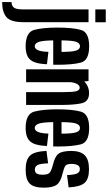

<svg xmlns="http://www.w3.org/2000/svg" viewBox="349 -1185 1032 1838"><g transform="rotate(90 865.0 -266.0)"><path d="M-34.5 229.5V139.5Q-0.5 139.5 17.8 118.2Q36 97 36 28.5V-597.5H158.5V20.5Q158.5 148 109.2 188.8Q60 229.5 -34.5 229.5ZM36 -762.5H159V-662.5H36Z M389 4.5Q253.5 4.5 231.8 -78.8Q210 -162 210 -298Q210 -444 232 -523.8Q254 -603.5 388.5 -603.5Q524.5 -603.5 545.2 -524Q566 -444.5 566 -301Q566 -278 565.5 -259.5H332.5Q334.5 -162.5 345.5 -126Q359 -82.5 389 -82.5Q412 -82.5 426 -112.5Q440 -142.5 442.5 -213.5L561 -199.5Q558 -122 540.2 -77.5Q522.5 -33 485.5 -14.2Q448.5 4.5 389 4.5ZM332.5 -339H443Q442.5 -441.5 430.5 -477.5Q418.5 -516 388.5 -516Q359 -516 345.5 -477Q334 -443.5 332.5 -339Z M610 0V-597.5H721L726.5 -556.5Q771 -602.5 837.5 -602.5Q920.5 -602.5 935.5 -527.8Q950.5 -453 950.5 -347V0H828V-345.5Q828 -447 819 -480Q810 -513 785.5 -513Q761 -513 746.5 -481.5Q736 -460 733 -430V0Z M1171.5 4.5Q1036 4.5 1014.2 -78.8Q992.5 -162 992.5 -298Q992.5 -444 1014.5 -523.8Q1036.5 -603.5 1171 -603.5Q1307 -603.5 1327.8 -524Q1348.5 -444.5 1348.5 -301Q1348.5 -278 1348 -259.5H1115Q1117 -162.5 1128 -126Q1141.5 -82.5 1171.5 -82.5Q1194.5 -82.5 1208.5 -112.5Q1222.5 -142.5 1225 -213.5L1343.5 -199.5Q1340.5 -122 1322.8 -77.5Q1305 -33 1268 -14.2Q1231 4.5 1171.5 4.5ZM1115 -339H1225.5Q1225 -441.5 1213 -477.5Q1201 -516 1171 -516Q1141.5 -516 1128 -477Q1116.5 -443.5 1115 -339Z M1569.5 4.5Q1477.5 4.5 1437 -35.8Q1396.5 -76 1390.5 -195L1509.5 -210.5Q1512.5 -131.5 1526.8 -107.5Q1541 -83.5 1568 -83.5Q1596.5 -83.5 1607.5 -102.2Q1618.5 -121 1618.5 -159Q1618.5 -210.5 1598 -226.5Q1577.5 -242.5 1522.5 -257Q1443 -275.5 1417 -311Q1391 -346.5 1391 -433.5Q1391 -519 1431.5 -560.5Q1472 -602 1566 -602Q1659.5 -602 1696.8 -559.8Q1734 -517.5 1740 -407L1622 -392Q1619 -462 1606.2 -488.2Q1593.5 -514.5 1565 -514.5Q1538 -514.5 1526.5 -492.5Q1515 -470.5 1515 -434.5Q1515 -386 1536 -373.8Q1557 -361.5 1610.5 -348Q1687.5 -330.5 1715 -292.5Q1742.5 -254.5 1742.5 -168.5Q1742.5 -73 1703.2 -34.2Q1664 4.5 1569.5 4.5Z"/></g></svg>

Font: Anybody Condensed SemiBold
Style: Regular
Weight: 600
Width: 3
Designer: Tyler Finck
Foundry: Etcetera Type Company
Version: Version 1.010; ttfautohint (v1.8.3) -l 8 -r 50 -G 200 -x 14 